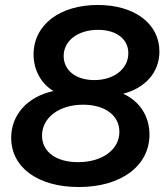

<svg xmlns="http://www.w3.org/2000/svg" viewBox="-20 -736 671 772"><path d="M297 16C467 16 581 -69 581 -195C581 -271 539 -331 475 -359C564 -382 621 -445 621 -529C621 -641 521 -716 373 -716C220 -716 115 -636 115 -517C115 -453 147 -398 195 -370C92 -348 25 -276 25 -182C25 -62 133 16 297 16ZM294 -84C206 -84 149 -125 149 -191C149 -263 218 -315 314 -315C402 -315 460 -272 460 -206C460 -134 391 -84 294 -84ZM359 -414C285 -414 236 -453 236 -511C236 -572 293 -616 374 -616C448 -616 496 -579 496 -522C496 -459 438 -414 359 -414Z"/></svg>

Font: Uncut Sans Semibold Italic
Style: Regular
Weight: 600
Italic angle: -11°
Designer: Kasper Nordkvist
Foundry: UNCUT.wtf
Version: Version 1.304;Glyphs 3.2 (3246)